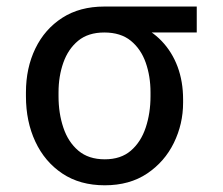

<svg xmlns="http://www.w3.org/2000/svg" viewBox="-20 -548 670 578"><path d="M58.1 -258.3V-270Q58.1 -343.3 86.4 -401.9Q114.7 -460.4 167.5 -494.4Q220.2 -528.3 293.9 -528.3Q309.6 -526.9 322.8 -517.6Q335.9 -508.3 351.8 -496.3Q367.7 -484.4 392.1 -474.6Q435.5 -457 466.8 -424.3Q498 -391.6 514.6 -347.2Q531.2 -302.7 531.2 -248.5V-238.8Q531.2 -174.8 503.4 -117.9Q475.6 -61 422.9 -25.6Q370.1 9.8 295.4 9.8Q220.7 9.8 167.7 -25.6Q114.7 -61 86.4 -121.6Q58.1 -182.1 58.1 -258.3ZM156.2 -270V-258.3Q156.2 -207 170.7 -163.8Q185.1 -120.6 215.8 -94.5Q246.6 -68.4 295.4 -68.4Q343.8 -68.4 374 -94.5Q404.3 -120.6 418.7 -164.1Q433.1 -207.5 433.1 -258.3V-270Q433.1 -318.4 418.7 -359.4Q404.3 -400.4 373.8 -425.3Q343.3 -450.2 293.9 -450.2Q245.6 -450.2 215.3 -425.3Q185.1 -400.4 170.7 -359.4Q156.2 -318.4 156.2 -270ZM572.3 -528.3V-450.2H293.9V-528.3Z"/></svg>

Font: Sahel VF Regular
Style: Regular
Weight: 400
Foundry: Saber Rastikerdar (saber.rastikerdar@gmail.com)
Version: Version 3.4.0